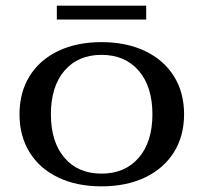

<svg xmlns="http://www.w3.org/2000/svg" viewBox="-20 -649 719 679"><path d="M49 -245Q49 -322 84.5 -379.5Q120 -437 185.5 -468.5Q251 -500 339 -500Q427 -500 493 -468.5Q559 -437 595 -379.5Q631 -322 631 -245Q631 -168 595 -110.5Q559 -53 493 -21.5Q427 10 339 10Q251 10 185.5 -21.5Q120 -53 84.5 -110.5Q49 -168 49 -245ZM519 -245Q519 -343 470.5 -399Q422 -455 339 -455Q256 -455 208 -399Q160 -343 160 -245Q160 -147 208 -91Q256 -35 339 -35Q422 -35 470.5 -91Q519 -147 519 -245ZM181 -629H497V-580H181Z"/></svg>

Font: Fahkwang Medium
Style: Regular
Weight: 500
Version: Version 1.000; ttfautohint (v1.6)